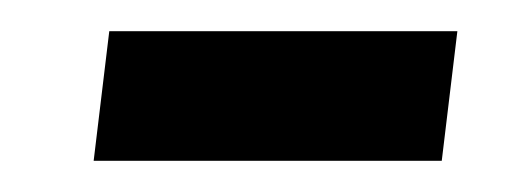

<svg xmlns="http://www.w3.org/2000/svg" viewBox="-20 -103 333 123"><path d="M40 0 50 -83H273L263 0Z"/></svg>

Font: Noto Sans Arabic UI SmCn SmBd
Style: Regular
Weight: 600
Width: 4
Designer: Monotype Design Team, Nadine Chahine and Nizar Qandah
Foundry: Monotype Imaging Inc.
Version: Version 2.010; ttfautohint (v1.8.4.7-5d5b)